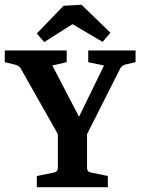

<svg xmlns="http://www.w3.org/2000/svg" viewBox="-27 -783 591 803"><path d="M232 -192 60 -496Q53 -508 38 -512L-7 -523V-572H252V-523L192 -509L321 -261H287L408 -509L342 -523V-572H540V-523L497 -513Q490 -511 484.5 -507Q479 -503 476 -497L322 -192ZM127 0V-47L197 -61Q215 -64 215 -81V-237H337V-81Q337 -64 355 -61L424 -47V0ZM127 -643 239 -759 314 -763 435 -646 402 -608 276 -682 158 -607Z"/></svg>

Font: Yrsa SemiBold
Style: Regular
Weight: 600
Version: Version 2.004